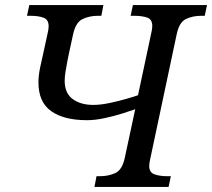

<svg xmlns="http://www.w3.org/2000/svg" viewBox="-20 -734 833 754"><path d="M351 0 359 -42H372Q406 -42 433 -54.5Q460 -67 470 -114L511 -305Q494 -299 461 -288.5Q428 -278 390.5 -270Q353 -262 322 -262Q231 -262 181 -297.5Q131 -333 131 -410Q131 -439 138.5 -473Q146 -507 150 -525L167 -603Q171 -619 171 -631Q171 -657 151 -664.5Q131 -672 99 -672H86L95 -714H386L378 -672H365Q331 -672 304 -659Q277 -646 267 -599L252 -530Q249 -517 245 -496Q241 -475 237.5 -454Q234 -433 234 -417Q234 -368 265.5 -345Q297 -322 346 -322Q375 -322 410.5 -329.5Q446 -337 477 -346Q508 -355 522 -360L574 -604Q578 -620 578 -632Q578 -658 558 -665Q538 -672 506 -672H493L502 -714H793L784 -672H771Q737 -672 710.5 -659.5Q684 -647 674 -600L570 -110Q566 -94 566 -82Q566 -57 586.5 -49.5Q607 -42 638 -42H651L642 0Z"/></svg>

Font: NotoSerif-Italic
Style: Regular
Weight: 400
Italic angle: -12°
Designer: Monotype Design Team
Foundry: Monotype Imaging Inc.
Version: Version 2.007; ttfautohint (v1.8) -l 8 -r 50 -G 200 -x 14 -D